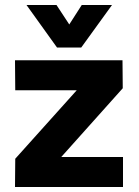

<svg xmlns="http://www.w3.org/2000/svg" viewBox="-20 -749 556 768"><path d="M40 -1 41 -114 287 -388H41L40 -508H470L471 -396L225 -121H472V-1ZM208 -559 86 -729H206L292 -598H223L307 -729H428L305 -559Z"/></svg>

Font: Inclusive Sans
Style: Bold
Weight: 700
Designer: Olivia King
Foundry: Olivia King
Version: Version 2.004